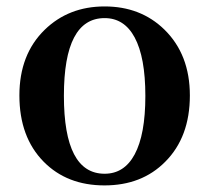

<svg xmlns="http://www.w3.org/2000/svg" viewBox="-20 -558 646 594"><path d="M115.2 -57.6Q40 -133.8 40 -262.7Q40 -389.6 118.2 -465.8Q192.4 -538.1 303.7 -538.1Q415 -538.1 488.3 -466.8Q567.4 -389.6 567.4 -262.7Q567.4 -133.8 491.2 -57.6Q418.9 15.6 303.2 15.6Q187.5 15.6 115.2 -57.6ZM303.7 -20.5Q364.3 -20.5 396.5 -80.1Q429.7 -141.6 429.7 -261.2Q429.7 -380.9 396.5 -442.4Q364.3 -502 303.7 -502Q177.7 -502 177.7 -261.7Q177.7 -20.5 303.7 -20.5Z"/></svg>

Font: Bpmf GenRyu Min B
Style: B
Weight: 700
Foundry: But Ko
Version: Version 1.320